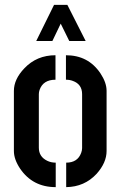

<svg xmlns="http://www.w3.org/2000/svg" viewBox="-20 -768 495 789"><path d="M128.9 -599.6 202.1 -748H256.8L332 -599.6H264.6L229.5 -670.9L195.3 -599.6ZM37.1 -147.5V-394.5Q37.1 -442.4 80.1 -487.3Q130.9 -541 208 -541V-440.4Q157.2 -440.4 142.6 -398.4Q139.6 -389.6 139.6 -380.9V-161.1Q139.6 -124 173.8 -107.4Q189.5 -99.6 209 -99.6V1Q114.3 1 62.5 -75.2Q37.1 -113.3 37.1 -147.5ZM252 1V-99.6Q298.8 -99.6 313.5 -139.6Q317.4 -150.4 317.4 -159.2V-380.9Q317.4 -421.9 279.3 -435.5Q266.6 -440.4 251 -440.4V-541Q342.8 -541 392.6 -466.8Q418 -428.7 418 -394.5V-147.5Q418 -99.6 377 -53.7Q327.1 0 252 1Z"/></svg>

Font: Post No Bills Jaffna
Style: Bold
Weight: 700
Designer: Kosala Senevirathne, Siva Puranthara, Lasantha Premarathna, Tharique Azeez
Foundry: Mooniak
Version: Version 1.220 ; ttfautohint (v1.6)